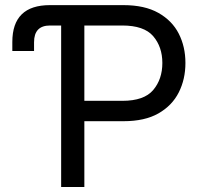

<svg xmlns="http://www.w3.org/2000/svg" viewBox="-20 -748 815 768"><path d="M29.3 -543.9V-580.1Q29.3 -727.5 179.7 -727.5H473.6Q558.6 -727.5 613.5 -696.5Q668.5 -665.5 695.1 -613.3Q721.7 -561 721.7 -496.1Q721.7 -431.2 695.1 -378.4Q668.5 -325.7 613.8 -294.4Q559.1 -263.2 474.1 -263.2H317.4V0H224.6V-646H180.2Q116.2 -646 116.2 -579.1V-543.9ZM317.4 -344.7H469.7Q556.2 -344.7 592.8 -387.9Q629.4 -431.2 629.4 -496.1Q629.4 -560.5 592.8 -603.3Q556.2 -646 468.8 -646H317.4Z"/></svg>

Font: Inter
Style: Regular
Weight: 400
Designer: Rasmus Andersson
Foundry: rsms
Version: Version 4.001;git-9221beed3